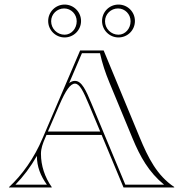

<svg xmlns="http://www.w3.org/2000/svg" viewBox="-20 -821 805 841"><path d="M440 -728C440 -758.9 465.5 -784 497 -784C527.4 -784 552 -758.9 552 -728C552 -695.4 528.3 -669 499 -669C466.4 -669 440 -695.4 440 -728ZM204 -728C204 -758.9 229.5 -784 261 -784C291.4 -784 316 -758.9 316 -728C316 -695.4 292.3 -669 263 -669C230.4 -669 204 -695.4 204 -728ZM427 -729C427 -689.3 459.3 -657 499 -657C539 -657 571 -689 571 -729C571 -769 539 -801 499 -801C459 -801 427 -769 427 -729ZM191 -729C191 -689.3 223.3 -657 263 -657C302.7 -657 335 -689.3 335 -729C335 -768.7 302.7 -801 263 -801C223.3 -801 191 -768.7 191 -729ZM189.9 -245 240 -361C267.8 -425.5 288.4 -454.7 308.3 -454.7C328.3 -454.7 344.2 -423.7 370.8 -360L418.9 -245ZM141.6 -138.2C141.6 -90.8 157.5 -51.1 185.5 -12H47.4C81.9 -47.5 113.6 -89 141.6 -138.2ZM168 -219C129 -126 76 -54 19 -1L20 0H206L207 -1C176 -45 159.4 -95.5 159.4 -147.4C159.4 -171.3 167.7 -193 177.2 -215.1L183.6 -230H425.1L521 0H743V-2C667 -53 628.9 -129.8 591.5 -220L434 -600H331ZM381.9 -364.6C356.6 -425.2 338.4 -466.7 308.3 -466.7C299.1 -466.7 290.8 -463.4 282.9 -457.1L338.9 -588H418C428.3 -541.7 441.1 -503.4 459.2 -459.5L560.4 -215.4C594.2 -133.8 631.8 -66.9 698.8 -12H529Z"/></svg>

Font: Sortefax
Style: Medium
Weight: 500
Designer: gluk
Foundry: gluk
Version: Version 0.261